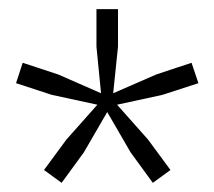

<svg xmlns="http://www.w3.org/2000/svg" viewBox="-20 -828 468 419"><path d="M235.5 -599.5 303 -523.5 352 -457 313.5 -429 265 -495.5 214 -583.5 163 -495.5 114.5 -429 76 -457 125 -523.5 192.5 -599.5 93 -621 15 -646.5 29.5 -691 107 -665.5 200.5 -624.5 190.5 -726V-808H237.5V-726L227 -624.5L321 -665.5L398 -691L413 -646.5L334.5 -621Z"/></svg>

Font: Encode Sans Condensed Light
Style: Regular
Weight: 300
Width: 3
Designer: Multiple Designers
Foundry: Impallari Type
Version: Version 2.000